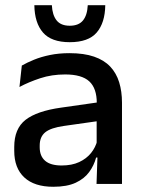

<svg xmlns="http://www.w3.org/2000/svg" viewBox="-20 -704 541 735"><path d="M349.5 0 353.5 -116 350 -131V-285L350.5 -309.5Q350.5 -366 321.8 -392.5Q293 -419 229.5 -419Q178 -419 134 -404.5Q90 -390 54.5 -371L63.5 -453Q83.5 -464.5 110.5 -475.5Q137.5 -486.5 171.5 -493.5Q205.5 -500.5 246 -500.5Q301.5 -500.5 340 -487.2Q378.5 -474 402 -449Q425.5 -424 436.2 -389Q447 -354 447 -311V0ZM184 11Q111.5 11 73 -24.8Q34.5 -60.5 34.5 -126.5V-141.5Q34.5 -211.5 77.8 -245.2Q121 -279 214 -292L361 -313L366.5 -242L225.5 -222Q175 -215 153.5 -197.8Q132 -180.5 132 -147V-140Q132 -106.5 152.8 -88.5Q173.5 -70.5 216 -70.5Q255 -70.5 283 -83.5Q311 -96.5 328.5 -118.2Q346 -140 352.5 -166.5L366 -101H348Q340 -71 321.5 -45.5Q303 -20 269.8 -4.5Q236.5 11 184 11ZM247 -542.5Q176.5 -542.5 144.5 -579.5Q112.5 -616.5 111.5 -684H178.5Q180.5 -646 196.8 -625.8Q213 -605.5 247 -605.5Q281 -605.5 297.5 -625.5Q314 -645.5 316 -684H383Q382 -616.5 350.2 -579.5Q318.5 -542.5 247 -542.5Z"/></svg>

Font: Anek Latin Medium Medium
Style: Regular
Weight: 500
Version: Version 1.003